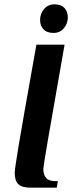

<svg xmlns="http://www.w3.org/2000/svg" viewBox="-20 -866 347 886"><path d="M165 -774Q165 -803 183.5 -824.5Q202 -846 231 -846Q262 -846 277.5 -829Q293 -812 293 -786Q293 -757 274.5 -735.5Q256 -714 227 -714Q196 -714 180.5 -731Q165 -748 165 -774ZM48 -69Q48 -85 65 -188Q82 -291 148 -660H278Q222 -342 201 -219.5Q180 -97 180 -87Q180 -59 193 -44.5Q206 -30 237 -30H247L242 0H122Q82 0 65 -15.5Q48 -31 48 -69Z"/></svg>

Font: Philosopher
Style: Bold Italic
Weight: 700
Italic angle: -10°
Designer: Jovanny Lemonad
Foundry: Jovanny Lemonad
Version: Version 2.000